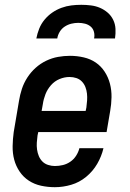

<svg xmlns="http://www.w3.org/2000/svg" viewBox="-20 -770 540 798"><path d="M208 8Q179 8 151 2Q123 -4 100 -19Q77 -34 61.5 -57Q46 -80 39 -106.5Q32 -133 32.5 -162.5Q33 -192 37 -221L59 -351Q63 -376 71 -400.5Q79 -425 93.5 -447.5Q108 -470 128 -488Q148 -506 172 -517.5Q196 -529 221 -533.5Q246 -538 271 -538Q300 -538 328 -531.5Q356 -525 378 -510Q400 -495 415 -472Q430 -449 437 -422Q444 -395 443.5 -366Q443 -337 438 -309L423 -221H139L136 -207Q134 -192 133 -177.5Q132 -163 134 -148.5Q136 -134 141.5 -121Q147 -108 156.5 -98.5Q166 -89 180 -84.5Q194 -80 208 -80Q225 -80 241.5 -84Q258 -88 272.5 -98Q287 -108 296.5 -123Q306 -138 310 -154H410Q402 -120 384 -89Q366 -58 338 -35Q310 -12 276 -2Q242 8 208 8ZM336 -309 339 -323Q341 -338 342 -352.5Q343 -367 341.5 -381Q340 -395 335 -408Q330 -421 320.5 -431Q311 -441 297.5 -445.5Q284 -450 269 -450Q248 -450 227.5 -441.5Q207 -433 192 -416Q177 -399 169 -378.5Q161 -358 158 -337L153 -309ZM131 -610Q135 -631 143 -651Q151 -671 165 -688Q179 -705 197 -717.5Q215 -730 235.5 -737.5Q256 -745 276.5 -747.5Q297 -750 318 -750Q338 -750 358 -747.5Q378 -745 395.5 -737.5Q413 -730 427.5 -717.5Q442 -705 450.5 -687.5Q459 -670 460 -650Q461 -630 458 -610H371Q374 -624 370.5 -637.5Q367 -651 357 -659.5Q347 -668 333.5 -671.5Q320 -675 305 -675Q291 -675 276.5 -671.5Q262 -668 249 -659.5Q236 -651 228 -637.5Q220 -624 218 -610Z"/></svg>

Font: Iosevka Curly Slab SmBdObl
Style: Regular
Weight: 600
Italic angle: -9°
Monospace: yes
Designer: Belleve Invis
Foundry: Belleve Invis
Version: Version 11.0.0; ttfautohint (v1.8.3)